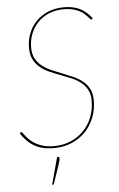

<svg xmlns="http://www.w3.org/2000/svg" viewBox="-60 -749 610 986"><g transform="rotate(-5 245.0 -256.5)"><path d="M25 0ZM448 -636Q446.5 -633 443 -633Q440 -633 435.8 -637.8Q431.5 -642.5 425 -649.8Q418.5 -657 408.8 -665.5Q399 -674 384.8 -681.2Q370.5 -688.5 351 -693.2Q331.5 -698 306 -698Q263 -698 229 -683.5Q195 -669 171.2 -644.2Q147.5 -619.5 134.8 -586.5Q122 -553.5 122 -517Q122 -482.5 134.8 -459.2Q147.5 -436 168.5 -419.8Q189.5 -403.5 216 -392Q242.5 -380.5 270.5 -369.8Q298.5 -359 325 -347.2Q351.5 -335.5 372.5 -318.8Q393.5 -302 406.2 -277.8Q419 -253.5 419 -218Q419 -172 403.2 -131Q387.5 -90 358.2 -59.2Q329 -28.5 287.2 -10.2Q245.5 8 194 8Q161.5 8 136.5 1.8Q111.5 -4.5 91.5 -16.2Q71.5 -28 55.2 -44.8Q39 -61.5 25 -83L28 -85Q29.5 -86.5 30.5 -87.2Q31.5 -88 34 -88Q37 -88 41.5 -81.8Q46 -75.5 53.8 -65.8Q61.5 -56 73.2 -45Q85 -34 102 -24.2Q119 -14.5 141.8 -8.2Q164.5 -2 195 -2Q243.5 -2 283 -19.2Q322.5 -36.5 350.2 -65.8Q378 -95 393 -134.2Q408 -173.5 408 -218Q408 -252 395.2 -275Q382.5 -298 361.5 -314Q340.5 -330 314 -341.2Q287.5 -352.5 259.5 -362.8Q231.5 -373 205 -384.8Q178.5 -396.5 157.5 -413.5Q136.5 -430.5 123.8 -455.2Q111 -480 111 -516Q111 -554 124.2 -588.8Q137.5 -623.5 162.8 -650Q188 -676.5 224.5 -692.2Q261 -708 308 -708Q354.5 -708 388.8 -691.5Q423 -675 450 -639ZM211.5 55Q218 55 218 62.5Q218 68 215.5 77Q213 86 208.2 100.8Q203.5 115.5 196 136.8Q188.5 158 178.5 188Q177.5 191 176 193Q174.5 195 171 195H168L206 55Z"/></g></svg>

Font: Lato Hairline
Style: Italic
Weight: 100
Italic angle: -7°
Designer: Lukasz Dziedzic
Foundry: tyPoland Lukasz Dziedzic
Version: Version 2.007; 2014-02-27